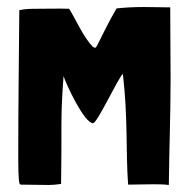

<svg xmlns="http://www.w3.org/2000/svg" viewBox="-20 -526 541 547"><path d="M119 1C130 1 140 0 154 -2C155 -58 155 -113 155 -169C155 -205 156 -240 161 -309C169 -285 220 -175 245 -175C257 -175 313 -297 330 -316C345 -188 338 -93 345 0C368 0 391 -1 415 -1C430 -1 446 -1 461 1C462 -99 466 -199 466 -299C466 -367 465 -437 465 -505C440 -505 415 -506 390 -506C365 -506 339 -505 312 -502C291 -466 272 -427 258 -399C257 -397 254 -390 251 -390C250 -390 246 -392 245 -392C217 -421 197 -469 177 -501C148 -502 117 -501 87 -501C70 -501 52 -501 35 -497C34 -363 32 -225 32 -91C32 -59 32 -11 36 -2L39 0C66 0 92 1 119 1Z"/></svg>

Font: HEYCLAY
Style: Regular
Weight: 400
Designer: Marcelo Magalhaes
Foundry: Marcelo Magalhães
Version: Version 1.300;hotconv 1.0.109;makeotfexe 2.5.65596